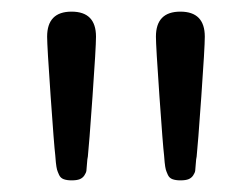

<svg xmlns="http://www.w3.org/2000/svg" viewBox="-20 -754 429 330"><path d="M145 -691Q145 -673 139 -588Q133 -503 131 -485Q130 -481 129.5 -472.5Q129 -464 128.5 -460.5Q128 -457 125 -452.5Q122 -448 117 -446Q112 -444 103 -444Q95 -444 89.5 -446Q84 -448 81.5 -453.5Q79 -459 78 -462.5Q77 -466 76 -475Q75 -484 75 -487Q73 -503 67 -589Q61 -675 61 -691Q61 -734 103 -734Q145 -734 145 -691ZM332 -691Q332 -673 326 -588Q320 -503 318 -485Q317 -481 316.5 -472.5Q316 -464 315.5 -460.5Q315 -457 312 -452.5Q309 -448 304 -446Q299 -444 290 -444Q282 -444 276.5 -446Q271 -448 268.5 -453.5Q266 -459 265 -462.5Q264 -466 263 -475Q262 -484 262 -487Q260 -503 254 -589Q248 -675 248 -691Q248 -734 290 -734Q332 -734 332 -691Z"/></svg>

Font: Academico
Style: Regular
Weight: 400
Foundry: Steinberg Media Technologies GmbH
Version: Version 0.902